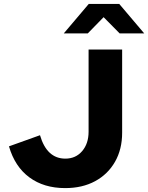

<svg xmlns="http://www.w3.org/2000/svg" viewBox="-20 -954 759 984"><path d="M314 10Q205 10 130.5 -45Q56 -100 26 -204L185 -261Q220 -141 315 -141Q368 -141 401 -179.5Q434 -218 434 -279V-700H606V-274Q606 -189 569.5 -125Q533 -61 467.5 -25.5Q402 10 314 10ZM593 -783 511 -866 430 -783H307L435 -934H591L719 -783Z"/></svg>

Font: Red Hat Text VF
Style: Regular
Weight: 400
Designer: Pentagram, MCKL
Foundry: Pentagram, MCKL
Version: Version 1.023